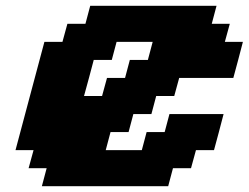

<svg xmlns="http://www.w3.org/2000/svg" viewBox="-20 -645 861 665"><path d="M125 0H562.5L579.1 -62.5H641.6L658.7 -125H721.2Q727.1 -145.5 738 -187.3Q749 -229 754.4 -250H566.9L550.3 -187.5H487.8L471.2 -125H346.2L362.8 -187.5H425.3L441.9 -250H504.4L521 -312.5H583.5L600.6 -375H788.1Q793.9 -395.5 804.9 -437.3Q815.9 -479 821.3 -500H758.8L775.9 -562.5H713.4L730 -625H292.5L275.9 -562.5H213.4L196.3 -500H133.8Q117.2 -437.5 83.7 -312.5Q50.3 -187.5 33.7 -125H96.2L79.1 -62.5H141.6ZM333.5 -312.5H271Q276.9 -333 288.1 -375Q299.3 -417 304.7 -437.5H367.2L383.8 -500H508.8L492.2 -437.5H429.7L413.1 -375H350.6Z"/></svg>

Font: Faithful 32x
Style: SemiboldOblique
Weight: 400
Foundry: Faithful Resource Pack
Version: Version 1.0; January 27, 2023